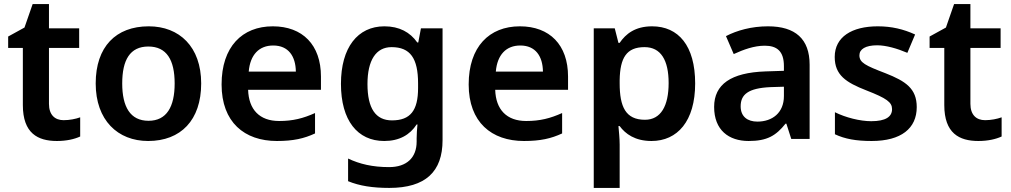

<svg xmlns="http://www.w3.org/2000/svg" viewBox="-20 -681 4955 941"><path d="M292 -92C249 -92 220 -118 220 -172V-446H368V-542H220V-661H140L100 -546L20 -502V-446H92V-166C92 -28 165 10 259 10C306 10 345 1 373 -12V-106C351 -98 321 -92 292 -92Z M966 -272C966 -452 859 -552 709 -552C548 -552 449 -452 449 -272C449 -92 557 10 706 10C866 10 966 -92 966 -272ZM579 -272C579 -387 617 -453 707 -453C797 -453 836 -387 836 -272C836 -158 797 -89 708 -89C618 -89 579 -158 579 -272Z M1317 -552C1167 -552 1066 -452 1066 -267C1066 -82 1178 10 1337 10C1418 10 1470 -2 1524 -27V-127C1466 -101 1416 -88 1348 -88C1252 -88 1199 -144 1196 -241H1553V-306C1553 -461 1463 -552 1317 -552ZM1319 -458C1394 -458 1429 -405 1430 -330H1199C1206 -413 1250 -458 1319 -458Z M1864 -552C1733 -552 1651 -448 1651 -270C1651 -91 1732 10 1863 10C1937 10 1989 -20 2022 -71H2026C2024 -53 2022 -20 2022 -3V13C2022 92 1973 138 1887 138C1806 138 1743 123 1686 96V207C1742 230 1806 240 1888 240C2066 240 2149 160 2149 6V-542H2043L2030 -473H2025C1990 -523 1937 -552 1864 -552ZM1899 -450C1991 -450 2029 -395 2029 -272V-250C2029 -140 1992 -91 1901 -91C1821 -91 1781 -150 1781 -269C1781 -386 1823 -450 1899 -450Z M2528 -552C2378 -552 2277 -452 2277 -267C2277 -82 2389 10 2548 10C2629 10 2681 -2 2735 -27V-127C2677 -101 2627 -88 2559 -88C2463 -88 2410 -144 2407 -241H2764V-306C2764 -461 2674 -552 2528 -552ZM2530 -458C2605 -458 2640 -405 2641 -330H2410C2417 -413 2461 -458 2530 -458Z M3176 -552C3093 -552 3047 -515 3017 -471H3011L2993 -542H2890V240H3017V27C3017 -3 3013 -39 3011 -63H3017C3045 -25 3092 10 3173 10C3300 10 3387 -87 3387 -272C3387 -457 3305 -552 3176 -552ZM3139 -450C3219 -450 3257 -386 3257 -274C3257 -162 3219 -94 3141 -94C3046 -94 3017 -158 3017 -273V-289C3019 -397 3050 -450 3139 -450Z M3744 -552C3663 -552 3592 -532 3538 -504L3576 -416C3624 -438 3676 -457 3728 -457C3787 -457 3822 -431 3822 -357V-334L3731 -331C3563 -325 3480 -268 3480 -157C3480 -43 3552 10 3649 10C3740 10 3783 -16 3830 -75H3834L3858 0H3948V-364C3948 -490 3878 -552 3744 -552ZM3756 -254 3822 -256V-210C3822 -128 3765 -85 3692 -85C3644 -85 3610 -109 3610 -160C3610 -218 3647 -249 3756 -254Z M4473 -156C4473 -247 4419 -283 4320 -322C4221 -360 4192 -374 4192 -410C4192 -440 4222 -459 4279 -459C4323 -459 4378 -443 4427 -422L4465 -512C4408 -538 4350 -552 4282 -552C4155 -552 4071 -500 4071 -402C4071 -313 4126 -277 4226 -238C4326 -199 4352 -180 4352 -146C4352 -109 4321 -87 4250 -87C4195 -87 4124 -105 4072 -131V-23C4121 0 4175 10 4252 10C4397 10 4473 -52 4473 -156Z M4808 -92C4765 -92 4736 -118 4736 -172V-446H4884V-542H4736V-661H4656L4616 -546L4536 -502V-446H4608V-166C4608 -28 4681 10 4775 10C4822 10 4861 1 4889 -12V-106C4867 -98 4837 -92 4808 -92Z"/></svg>

Font: Noto Sans Lao SemiBold
Style: Regular
Weight: 600
Designer: Monotype Design Team
Foundry: Monotype Imaging Inc.
Version: Version 2.003